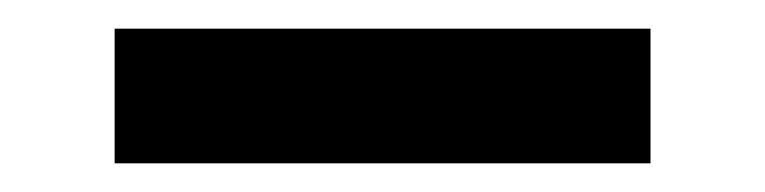

<svg xmlns="http://www.w3.org/2000/svg" viewBox="-20 -20 534 134"><path d="M60 94V0H434V94Z"/></svg>

Font: Rising Sun Medium
Style: Regular
Weight: 500
Designer: Matt McInerney, Pablo Impallari, Rodrigo Fuenzalida (Raleway font), Stephen Hutchings (Greek), Cristiano Sobral (main ch
Foundry: The Rising Sun Project Authors
Version: Version 4.327; ttfautohint (v1.8.4.7-5d5b-dirty)